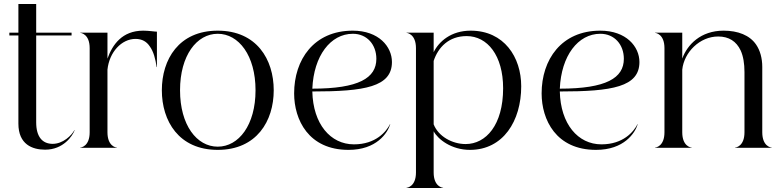

<svg xmlns="http://www.w3.org/2000/svg" viewBox="-20 -735 3888 955"><path d="M160 -126.5V-558.5H336V-572.5H160V-715H71.5V-572.5H26.5V-558.5H71.5V-120C71.5 -16.5 141 9.5 204.5 9.5C295 9.5 340.5 -58.5 351.5 -87.5H350C337 -62.5 293.5 -18.5 240 -19.5C191 -20.5 160 -54 160 -126.5Z M426 -495.5V-77C426 -7.5 383.5 -1 379 -1V0H561.5V-1C557 -1 514.5 -7.5 514.5 -77V-388.5C523.5 -475.5 584.5 -541.5 654 -541.5C687 -541.5 709.5 -527.5 724.5 -505C743.5 -479.5 753.5 -441.5 759 -401.5H760.5V-577.5C749 -577.5 720.5 -582.5 692.5 -582.5C587.5 -582.5 539.5 -513 514.5 -443.5V-572.5H379V-571.5C383.5 -571.5 426 -565 426 -495.5Z M1063 10.5C1257 10.5 1341.5 -133.5 1341.5 -286C1341.5 -439 1257 -582.5 1063 -582.5C869 -582.5 785 -439 785 -286C785 -133.5 869 10.5 1063 10.5ZM875.5 -286C875.5 -459 958.5 -567 1063 -567C1167.5 -567 1251 -459 1251 -286C1251 -113 1167.5 -5.5 1063 -5.5C958.5 -5.5 875.5 -113 875.5 -286Z M1713.5 10.5C1853 10.5 1907.5 -73 1921 -117L1920 -117.5C1901 -80 1849 -17 1740.5 -17C1623.5 -17 1537 -118.5 1533.5 -280C1794.5 -280 1929.5 -303 1929.5 -426.5C1929.5 -503 1864 -582.5 1734.5 -582.5C1541 -582.5 1443 -438 1443 -270.5C1443 -139.5 1514.5 10.5 1713.5 10.5ZM1533.5 -294C1540.5 -457.5 1624 -567 1735 -567C1805.5 -567 1852 -513 1852 -442.5C1852 -347 1764.5 -294 1533.5 -294Z M2317.5 10.5C2483 10.5 2572.5 -133.5 2572.5 -306C2572.5 -450.5 2487.5 -582.5 2321 -582.5C2223.5 -582.5 2163 -528.5 2137 -475.5V-572.5H2002V-571.5C2006 -571.5 2049 -565 2049 -495.5V123C2049 192.5 2006 199 2002 199V200H2184V199C2180 199 2137 192.5 2137 123V-82C2158 -42.5 2225 10.5 2317.5 10.5ZM2137 -116.5V-432C2159.5 -500 2212.5 -555.5 2301 -555.5C2404.5 -555.5 2482.5 -459 2482.5 -296C2482.5 -113 2397 -18.5 2296 -18.5C2229.5 -18.5 2160.5 -56.5 2137 -116.5Z M2944.5 10.5C3084 10.5 3138.5 -73 3152 -117L3151 -117.5C3132 -80 3080 -17 2971.5 -17C2854.5 -17 2768 -118.5 2764.5 -280C3025.5 -280 3160.5 -303 3160.5 -426.5C3160.5 -503 3095 -582.5 2965.5 -582.5C2772 -582.5 2674 -438 2674 -270.5C2674 -139.5 2745.5 10.5 2944.5 10.5ZM2764.5 -294C2771.5 -457.5 2855 -567 2966 -567C3036.5 -567 3083 -513 3083 -442.5C3083 -347 2995.5 -294 2764.5 -294Z M3285 -495.5V-77C3285 -7.5 3242.5 -1 3238 -1V0H3420.5V-1C3416 -1 3373.5 -7.5 3373.5 -77V-388.5C3382.5 -475.5 3461 -553.5 3552 -553.5C3605.5 -553.5 3642.5 -529.5 3664 -484C3677 -455.5 3683 -419 3683 -376.5V-77C3683 -7.5 3640.5 -1 3636 -1V0H3818.5V-1C3814 -1 3771.5 -7.5 3771.5 -77V-402C3771.5 -446 3760.5 -484.5 3741 -513C3709 -560 3650.5 -582.5 3579 -582.5C3465.5 -582.5 3398.5 -513 3373.5 -443.5V-572.5H3238V-571.5C3242.5 -571.5 3285 -565 3285 -495.5Z"/></svg>

Font: Beautique Display
Style: Regular
Weight: 400
Designer: Nhat-Quang Ngo
Version: Version 1.100;Glyphs 3.2.3 (3260)